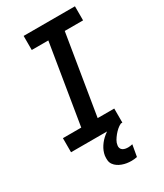

<svg xmlns="http://www.w3.org/2000/svg" viewBox="-233 -823 967 1134"><g transform="rotate(-30 250.0 -256.0)"><path d="M379 0H29V-96H154L243 -639H130V-735H480V-639H355L266 -96H379ZM314 223Q297 223 281.5 220.5Q266 218 251 212.5Q236 207 223.5 198.5Q211 190 202 177.5Q193 165 191.5 149Q190 133 192 117Q197 87 215 59.5Q233 32 259 11.5Q285 -9 315 -22Q345 -35 375 -40L369 0Q354 7 341 18.5Q328 30 317 43.5Q306 57 297.5 71.5Q289 86 287 102Q285 112 288.5 121Q292 130 299.5 135Q307 140 316.5 142Q326 144 336 144Q343 144 350 143Q357 142 366 140L352 219Q342 221 332.5 222Q323 223 314 223Z"/></g></svg>

Font: Iosevka Term Curly
Style: Bold Italic
Weight: 700
Italic angle: -9°
Designer: Belleve Invis
Foundry: Belleve Invis
Version: Version 32.3.0